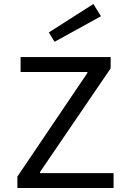

<svg xmlns="http://www.w3.org/2000/svg" viewBox="-20 -940 654 960"><path d="M224.1 -777.8 446.8 -919.9 484.9 -858.9 252.9 -731ZM66.9 0V-57.1L417 -575.2V-580.1H83V-654.8H533.2V-598.1L180.2 -80.1V-74.2H547.9V0Z"/></svg>

Font: IntelOne Mono
Style: Regular
Weight: 400
Designer: Fred Shallcrass
Foundry: Frere-Jones Type LLC
Version: Version 1.200;hotconv 1.1.0;makeotfexe 2.6.0;FJTRelease1.2